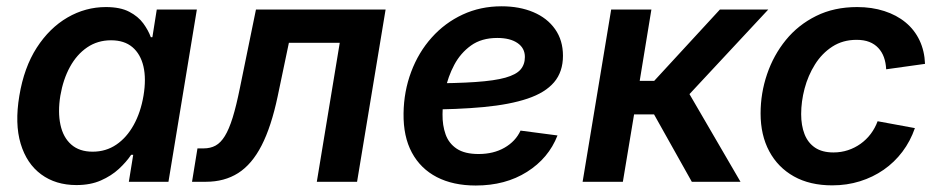

<svg xmlns="http://www.w3.org/2000/svg" viewBox="-20 -569 2939 601"><path d="M219.2 10.3Q154.3 10.3 108.9 -23.2Q63.5 -56.6 44.7 -119.1Q25.9 -181.6 40.5 -269Q55.2 -357.9 95 -419.7Q134.8 -481.4 191.2 -514.2Q247.6 -546.9 311.5 -546.9Q356.4 -546.9 384.5 -532.2Q412.6 -517.6 428.5 -495.8Q444.3 -474.1 452.1 -452.6H457L470.7 -539.1H596.2L507.3 0H383.3L397 -84.5H390.6Q375.5 -62 352.1 -40.3Q328.6 -18.6 295.9 -4.2Q263.2 10.3 219.2 10.3ZM270 -94.2Q311.5 -94.2 344 -116.2Q376.5 -138.2 398.4 -177.7Q420.4 -217.3 429.2 -269.5Q438 -322.3 429 -361.1Q419.9 -399.9 394.5 -421.4Q369.1 -442.9 327.6 -442.9Q285.6 -442.9 252.9 -420.7Q220.2 -398.4 199 -359.6Q177.7 -320.8 168.9 -269.5Q160.6 -218.3 169.2 -178.5Q177.7 -138.7 203.1 -116.5Q228.5 -94.2 270 -94.2Z M581.1 0 598.1 -104.5H617.2Q638.7 -104.5 654.8 -113.3Q670.9 -122.1 683.8 -143.1Q696.8 -164.1 708.3 -200.9Q719.7 -237.8 731 -293.9L781.2 -539.1H1187L1097.7 0H971.7L1043.5 -435.1H884.3L849.1 -267.1Q829.1 -172.4 798.8 -113.5Q768.6 -54.7 725.6 -27.3Q682.6 0 624.5 0Z M1469.2 11.7Q1398.4 11.7 1347.4 -14.6Q1296.4 -41 1269.3 -91.3Q1242.2 -141.6 1243.2 -213.9Q1244.1 -283.2 1267.1 -344.2Q1290 -405.3 1331.3 -451.4Q1372.6 -497.6 1428.2 -523.4Q1483.9 -549.3 1549.8 -549.3Q1606 -549.3 1649.4 -531Q1692.9 -512.7 1717.5 -477.8Q1742.2 -442.9 1742.2 -394.5Q1742.2 -344.2 1714.4 -311.5Q1686.5 -278.8 1631.3 -260.3Q1576.2 -241.7 1493.9 -233.9Q1411.6 -226.1 1302.7 -226.1L1316.9 -308.1Q1408.7 -308.1 1468.5 -312.3Q1528.3 -316.4 1562 -325.9Q1595.7 -335.4 1609.4 -351.3Q1623 -367.2 1623 -390.6Q1623 -418.5 1599.9 -434.3Q1576.7 -450.2 1536.6 -450.2Q1487.3 -450.2 1454.3 -426.5Q1421.4 -402.8 1401.9 -366Q1382.3 -329.1 1373.8 -287.8Q1365.2 -246.6 1365.2 -211.4Q1364.7 -176.8 1374.8 -148.4Q1384.8 -120.1 1409.7 -103.5Q1434.6 -86.9 1478 -86.9Q1524.9 -86.9 1559.3 -106.7Q1593.8 -126.5 1609.4 -160.2L1725.1 -145Q1697.3 -73.7 1629.6 -31Q1562 11.7 1469.2 11.7Z M1803.7 0 1893.1 -539.1H2019L1982.4 -315.9H2027.8L2233.4 -539.1H2384.8L2138.2 -274.4L2297.9 0H2145.5L2027.3 -210.9H1964.8L1929.7 0Z M2585 11.2Q2515.1 11.2 2465.1 -16.8Q2415 -44.9 2387.9 -95.5Q2360.8 -146 2360.8 -213.9Q2360.8 -277.3 2381.1 -336.9Q2401.4 -396.5 2439.9 -443.8Q2478.5 -491.2 2534.7 -519Q2590.8 -546.9 2663.1 -546.9Q2709.5 -546.9 2748 -534.4Q2786.6 -522 2814.7 -498.8Q2842.8 -475.6 2858.4 -442.6Q2874 -409.7 2875.5 -369.1L2753.9 -352.1Q2752.9 -373 2746.8 -389.9Q2740.7 -406.7 2729.2 -418.9Q2717.8 -431.2 2701.2 -437.7Q2684.6 -444.3 2661.1 -444.3Q2618.2 -444.3 2585.4 -423.1Q2552.7 -401.9 2531 -367.2Q2509.3 -332.5 2498.5 -291.7Q2487.8 -251 2487.8 -211.9Q2487.8 -176.3 2498.3 -149.2Q2508.8 -122.1 2531.2 -106.9Q2553.7 -91.8 2588.9 -91.8Q2612.8 -91.8 2634.3 -98.9Q2655.8 -106 2673.8 -118.9Q2691.9 -131.8 2705.6 -149.9Q2719.2 -168 2727.1 -189.5L2843.8 -168Q2829.6 -127 2804.7 -94Q2779.8 -61 2746.1 -37.6Q2712.4 -14.2 2671.6 -1.5Q2630.9 11.2 2585 11.2Z"/></svg>

Font: Inter 18pt SemiBold
Style: Italic
Weight: 600
Italic angle: -9.3988°
Designer: Rasmus Andersson
Foundry: rsms
Version: Version 4.001;git-66647c0bb